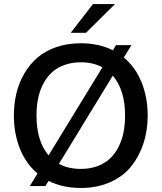

<svg xmlns="http://www.w3.org/2000/svg" viewBox="-20 -911 791 940"><path d="M543 -891.1 400.9 -750.5H326.2L435.1 -891.1ZM586.4 -629.4Q644 -581.1 673.6 -506.8Q703.1 -432.6 703.1 -345.2Q703.1 -273.4 682.9 -210.4Q662.6 -147.5 623.5 -97.9Q584.5 -48.3 520.5 -19.5Q456.5 9.3 375.5 9.3Q287.1 9.3 217.8 -25.4L202.1 0H126L163.6 -61.5Q106.4 -109.9 77.1 -184.1Q47.9 -258.3 47.9 -345.2Q47.9 -402.3 60.3 -454.1Q72.8 -505.9 99.1 -551Q125.5 -596.2 163.3 -628.9Q201.2 -661.6 255.6 -680.4Q310.1 -699.2 375.5 -699.2Q464.4 -699.2 532.7 -665L547.9 -689.9H623.5ZM158.7 -345.2Q158.7 -220.2 217.8 -150.4L481.4 -581.5Q436.5 -606 375.5 -606Q330.1 -606 293.2 -592Q256.3 -578.1 231.4 -554.2Q206.5 -530.3 189.9 -497.1Q173.3 -463.9 166 -426Q158.7 -388.2 158.7 -345.2ZM375.5 -84Q420.9 -84 457.8 -97.9Q494.6 -111.8 519.5 -135.7Q544.4 -159.7 561 -193.1Q577.6 -226.6 585 -264.4Q592.3 -302.2 592.3 -345.2Q592.3 -471.2 532.2 -540.5L268.6 -108.9Q314 -84 375.5 -84Z"/></svg>

Font: HK Grotesk SemiBold Legacy
Style: Regular
Weight: 600
Designer: Alfredo Marco Pradil
Foundry: Hanken Design Co.
Version: Version 2.022;PS 002.022;hotconv 1.0.88;makeotf.lib2.5.64775